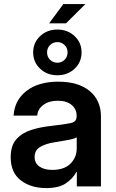

<svg xmlns="http://www.w3.org/2000/svg" viewBox="-20 -936 581 964"><path d="M211.9 8.3Q134.8 8.3 84.2 -30.5Q33.7 -69.3 33.7 -146.5Q33.7 -205.1 62.3 -237.1Q90.8 -269 137 -283.7Q183.1 -298.3 236.3 -303.7Q308.1 -312 336.4 -318.4Q364.7 -324.7 364.7 -351.1V-355Q364.7 -388.2 339.6 -409.2Q314.5 -430.2 270.5 -430.2Q225.6 -430.2 197.5 -409.2Q169.4 -388.2 167 -355.5H48.3Q52.7 -432.1 112.3 -479Q171.9 -525.9 272.9 -525.9Q373.5 -525.9 430.2 -479Q486.8 -432.1 486.8 -351.6V0H365.7V-72.8H363.8Q345.2 -38.6 310.1 -15.1Q274.9 8.3 211.9 8.3ZM242.2 -83Q302.7 -83 334 -114.5Q365.2 -146 365.2 -190.9V-246.6Q354 -239.3 321.8 -233.2Q289.6 -227.1 251.5 -221.2Q211.9 -215.3 182.9 -199Q153.8 -182.6 153.8 -147.5Q153.8 -117.2 177.7 -100.1Q201.7 -83 242.2 -83ZM268.1 -558.1Q216.3 -558.1 181.4 -591.1Q146.5 -624 146.5 -672.9Q146.5 -721.7 181.4 -754.6Q216.3 -787.6 268.1 -787.6Q319.8 -787.6 354.7 -754.6Q389.6 -721.7 389.6 -672.9Q389.6 -624 354.7 -591.1Q319.8 -558.1 268.1 -558.1ZM226.6 -818.8 297.9 -915.5H408.7L311.5 -818.8ZM268.1 -621.1Q289.6 -621.1 304.4 -636Q319.3 -650.9 319.3 -672.9Q319.3 -694.8 304.4 -709.7Q289.6 -724.6 268.1 -724.6Q246.1 -724.6 231.2 -709.7Q216.3 -694.8 216.3 -672.9Q216.3 -650.9 231.2 -636Q246.1 -621.1 268.1 -621.1Z"/></svg>

Font: Inter Display SemiBold
Style: Regular
Weight: 600
Designer: Rasmus Andersson
Foundry: rsms
Version: Version 4.001;git-9221beed3